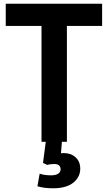

<svg xmlns="http://www.w3.org/2000/svg" viewBox="-20 -765 582 1036"><path d="M204 -625H11V-745H531V-625H341V0H204ZM182 240 194 172Q218 181 256 181Q280 181 293.5 172.5Q307 164 307 148Q307 135 298.5 127.5Q290 120 274 120Q250 120 235 125L212 114L227 0H314L309 62Q314 61 324 61Q363 61 388 84Q413 107 413 145Q413 191 375 221Q337 251 266 251Q218 251 182 240Z"/></svg>

Font: Evergrow Sans
Style: Bold
Weight: 700
Foundry: 10Web
Version: Version 1.000